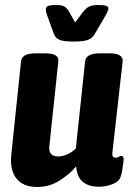

<svg xmlns="http://www.w3.org/2000/svg" viewBox="-20 -738 523 767"><path d="M128 9Q73 9 46 -24.5Q19 -58 25 -119L64 -493Q66 -509 80 -517Q94 -525 125 -525H158Q189 -525 202 -517Q215 -509 213 -493L177 -153Q173 -113 213 -113Q230 -113 250 -122Q270 -131 283 -145L320 -493Q323 -525 380 -525H416Q473 -525 470 -493L429 -129Q426 -108 442 -108Q447 -108 454 -111.5Q461 -115 465 -115Q471 -115 473 -108.5Q475 -102 472 -84Q470 -70 468 -56.5Q466 -43 462 -32Q456 -13 430 -2.5Q404 8 375 8Q335 8 311.5 -11Q288 -30 284 -73Q259 -43 218.5 -17Q178 9 128 9ZM373 -718Q396 -718 404.5 -714.5Q413 -711 413 -705Q413 -696 401 -675L359 -603Q349 -585 330.5 -578.5Q312 -572 274 -572Q235 -572 218.5 -578.5Q202 -585 195 -603L169 -675Q165 -685 164 -691Q163 -697 163 -700Q163 -710 172 -714Q181 -718 205 -718Q229 -718 239 -711Q249 -704 258 -688L280 -648L310 -688Q323 -705 335.5 -711.5Q348 -718 373 -718Z"/></svg>

Font: Asap Condensed
Style: Bold Italic
Weight: 700
Width: 3
Italic angle: -6°
Designer: Pablo Cosgaya
Foundry: Omnibus-Type
Version: Version 3.001; ttfautohint (v1.8.4.7-5d5b)